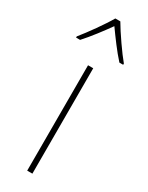

<svg xmlns="http://www.w3.org/2000/svg" viewBox="-224 -798 641 833"><g transform="rotate(30 96.0 -381.5)"><path d="M109 -763H84C60 -721 9 -650 -22 -612V-606H-2C31 -642 70 -694 97 -732C125 -693 162 -642 195 -606H214V-612C186 -645 134 -720 109 -763ZM109 0V-528H83V0Z"/></g></svg>

Font: Noto Sans Georgian SemiCondensed Thin
Style: Regular
Weight: 100
Width: 4
Designer: Monotype Design Team, Akaki Razmadze
Foundry: Google LLC
Version: Version 2.005